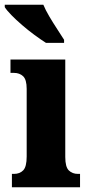

<svg xmlns="http://www.w3.org/2000/svg" viewBox="-40 -786 373 806"><path d="M10 0V-56H19Q43 -56 57.5 -71Q72 -86 72 -129V-413Q72 -452 57 -466Q42 -480 19 -480H4V-536H234V-127Q234 -85 249 -70.5Q264 -56 287 -56H296V0ZM153 -606Q131 -620 104.5 -639.5Q78 -659 52.5 -681Q27 -703 7.5 -723Q-12 -743 -20 -756V-766H142Q151 -744 167 -717Q183 -690 200 -664Q217 -638 229 -619V-606Z"/></svg>

Font: Noto Serif Tamil ExtraCondensed Black
Style: Italic
Weight: 900
Width: 2
Italic angle: -12°
Designer: Indian Type Foundry, Tom Grace, and the Monotype Design Team
Foundry: Monotype Imaging Inc.
Version: Version 2.003; ttfautohint (v1.8.4.7-5d5b)